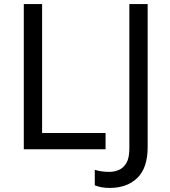

<svg xmlns="http://www.w3.org/2000/svg" viewBox="-20 -734 837 944"><path d="M97 0V-714H187V-80H499V0ZM520 190Q496 190 478 186.5Q460 183 446 177V101Q462 106 480 108.5Q498 111 518 111Q543 111 565.5 101Q588 91 602 66.5Q616 42 616 -4V-714H706V-11Q706 92 655 141Q604 190 520 190Z"/></svg>

Font: BC Sans
Style: Regular
Weight: 400
Designer: Monotype Design Team
Province of B.C.
Foundry: Monotype Imaging Inc.
Version: Version 2.000;GOOG;noto-source:20170915:90ef993387c0